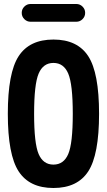

<svg xmlns="http://www.w3.org/2000/svg" viewBox="-20 -940 540 970"><path d="M134.8 -919.9H365.2Q383.8 -919.9 397 -906.7Q410.2 -893.6 410.2 -875Q410.2 -856.4 397 -843.3Q383.8 -830.1 365.2 -830.1H134.8Q116.2 -830.1 103 -843.3Q89.8 -856.4 89.8 -875Q89.8 -893.6 103 -906.7Q116.2 -919.9 134.8 -919.9ZM175.3 -161.6Q198.2 -108.4 250 -108.4Q301.8 -108.4 324.7 -161.6Q347.7 -214.8 347.7 -364.7Q347.7 -514.6 324.7 -568.4Q301.8 -622.1 250 -622.1Q198.2 -622.1 175.3 -568.4Q152.3 -514.6 152.3 -364.7Q152.3 -214.8 175.3 -161.6ZM74.2 -656.2Q128.9 -740.2 250 -740.2Q371.1 -740.2 425.8 -656.2Q480.5 -572.3 480.5 -365.2Q480.5 -158.2 425.8 -74.2Q371.1 9.8 250 9.8Q128.9 9.8 74.2 -74.2Q19.5 -158.2 19.5 -365.2Q19.5 -572.3 74.2 -656.2Z"/></svg>

Font: Rounded Mgen+ 2m bold
Style: Bold
Weight: 700
Designer: [Source Han Sans]
Ryoko NISHIZUKA  (kana & ideographs); Paul D. Hunt (Latin, Greek & Cyrillic); Wenlong ZHANG  (bopomofo
Version: Version 1.059.20150602